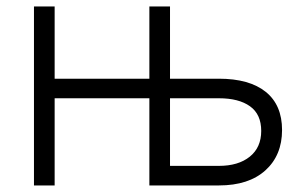

<svg xmlns="http://www.w3.org/2000/svg" viewBox="-20 -565 935 585"><path d="M83.5 0V-545.4H146.5V-325.2H435.1V-545.4H498V-325.2H647Q739.7 -325.2 789.6 -285.2Q839.4 -245.1 839.4 -168.9Q839.4 -91.8 788.6 -45.9Q737.8 0 647 0H435.1V-265.6H146.5V0ZM498 -265.6V-59.6H647Q706.1 -59.6 741 -87.6Q775.9 -115.7 775.9 -166Q775.9 -216.8 741.7 -241.2Q707.5 -265.6 647 -265.6Z"/></svg>

Font: Interop Light
Style: Regular
Weight: 300
Designer: Rasmus Andersson, Google, Jang Haemin
Foundry: jhaemin
Version: Version 1.007